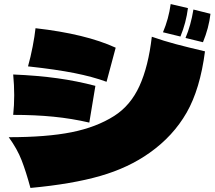

<svg xmlns="http://www.w3.org/2000/svg" viewBox="-20 -919 1057 946"><path d="M783 -760Q811 -826 821 -899L906 -879Q897 -807 869 -739ZM894 -732Q920 -793 933 -872L1017 -851Q1009 -781 980 -711ZM505 -516Q437 -541 346.5 -559Q256 -577 118 -592Q131 -638 141 -690Q151 -742 155 -780Q402 -752 550 -684ZM23 -243Q210 -243 332.5 -267.5Q455 -292 543 -348Q623 -399 667 -495Q711 -591 728 -738Q788 -717 846.5 -701.5Q905 -686 990 -666Q966 -480 899.5 -364Q833 -248 717 -166Q613 -92 474 -52Q335 -12 130 7Q108 -74 86.5 -129.5Q65 -185 23 -243ZM420 -315Q334 -335 243.5 -344Q153 -353 45 -353Q50 -400 50 -450Q50 -499 45 -552Q165 -547 262 -533.5Q359 -520 450 -496Z"/></svg>

Font: Dela Gothic One
Style: Regular
Weight: 400
Designer: aratakana
Foundry: aratakana
Version: Version 1.004